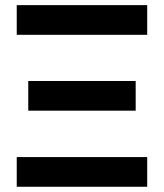

<svg xmlns="http://www.w3.org/2000/svg" viewBox="-20 -713 626 733"><path d="M43.9 0V-113.3H542V0ZM43.9 -580.1V-693.4H542V-580.1ZM87.9 -290.5V-403.8H498V-290.5Z"/></svg>

Font: Cascadia Code SemiBold
Style: Regular
Weight: 600
Monospace: yes
Designer: Aaron Bell
Foundry: Saja Typeworks
Version: Version 2404.023; ttfautohint (v1.8.4)